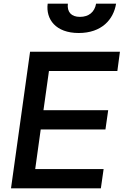

<svg xmlns="http://www.w3.org/2000/svg" viewBox="-20 -1027 674 1047"><path d="M40 0H530L545 -105H172L202 -321H555L570 -426H217L247 -640H620L634 -745H144ZM240 -1007C229 -922 284 -847 409 -847C534 -847 599 -920 613 -1007H504C496 -961 464 -935 416 -935C369 -935 345 -961 350 -1007Z"/></svg>

Font: Mluvka SemiBold
Style: Italic
Weight: 600
Italic angle: -8°
Designer: Modified by Jiří Krblich, Original typeface by Gumpita Rahayu
Foundry: Gumpita Rahayu & Jiří Krblich
Version: Version 2.000;Glyphs 3.1.1 (3134)